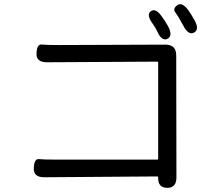

<svg xmlns="http://www.w3.org/2000/svg" viewBox="-20 -867 1040 925"><path d="M785 38Q740 37 742 -12Q742 -17 737 -17L193 -13Q140 -13 143 -58Q145 -103 167.5 -100.5Q190 -98 251 -98H737Q742 -98 742 -103V-565Q742 -570 737 -570L206 -567Q153 -567 156 -611Q158 -655 180.5 -652.5Q203 -650 262 -650L777 -652Q829 -652 829 -600L830 -13Q830 39 785 38ZM787 -680Q759 -667 738 -715Q729 -734 714 -755Q684 -797 707 -813Q730 -830 760 -787Q777 -764 790 -740Q814 -694 787 -680ZM915 -710Q888 -696 864 -742Q838 -790 824.5 -807.5Q811 -825 834 -842Q857 -859 888 -817Q903 -795 917 -770Q942 -725 915 -710Z"/></svg>

Font: Resource Han Rounded HK
Style: Regular
Weight: 400
Designer: Cyano Hao (round all glyphs); Ryoko NISHIZUKA  (kana, bopomofo & ideographs); Paul D. Hunt (Latin, Greek & Cyrillic); Sa
Foundry: Cyano Hao
Version: 0.990